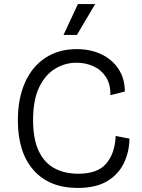

<svg xmlns="http://www.w3.org/2000/svg" viewBox="-20 -914 702 946"><path d="M363 12Q223 12 145.5 -75.5Q68 -163 68 -321Q68 -428 103 -507Q138 -586 203.5 -629Q269 -672 358 -672Q426 -672 479.5 -646.5Q533 -621 564 -574Q595 -527 595 -463L524 -445Q525 -499 502 -534.5Q479 -570 440.5 -587.5Q402 -605 357 -605Q300 -605 251 -575Q202 -545 172.5 -483Q143 -421 143 -322Q143 -228 171 -169.5Q199 -111 249 -84.5Q299 -58 366 -58Q460 -58 503 -107.5Q546 -157 550 -244L618 -231Q617 -165 590 -109.5Q563 -54 507.5 -21Q452 12 363 12ZM359 -742H293L364 -894H449Z"/></svg>

Font: Bricolage Grotesque 12pt Light
Style: Regular
Weight: 300
Designer: Mathieu Triay
Foundry: Atelier Triay
Version: Version 1.001; ttfautohint (v1.8.4.7-5d5b);gftools[0.9.33.de